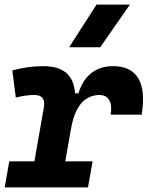

<svg xmlns="http://www.w3.org/2000/svg" viewBox="-35 -815 642 835"><path d="M94.7 0 155.3 -345.2Q160.6 -374 150.6 -387.9Q140.6 -401.9 113.3 -401.9Q76.2 -401.9 33.7 -390.6L18.6 -508.8Q53.2 -518.1 86.7 -522.7Q120.1 -527.3 153.3 -527.3Q239.3 -527.3 271.5 -476.8Q303.7 -426.3 286.1 -325.7L229 0ZM-14.6 0 5.4 -113.3H367.7L347.7 0ZM272.9 -249.5 279.3 -409.2H306.2Q323.2 -465.8 361.3 -496.6Q399.4 -527.3 457 -527.3Q535.2 -527.3 566.7 -473.9Q598.1 -420.4 581.1 -316.4H446.3Q453.1 -357.9 439.9 -379.9Q426.8 -401.9 397 -401.9Q369.1 -401.9 344.2 -387.7Q319.3 -373.5 300.8 -340.1Q282.2 -306.6 272.9 -249.5ZM265.6 -609.4 384.8 -794.9H529.8L400.9 -609.4Z"/></svg>

Font: Cascadia Mono NF
Style: Italic
Weight: 400
Italic angle: -10°
Monospace: yes
Designer: Aaron Bell
Foundry: Saja Typeworks
Version: Version 2404.023